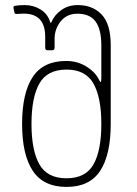

<svg xmlns="http://www.w3.org/2000/svg" viewBox="-20 -728 539 756"><path d="M67 -240Q67 -361 108.5 -424.5Q150 -488 241 -488Q285 -488 321 -465.5Q357 -443 372 -410Q375 -405 376 -405Q379 -405 379 -420V-549Q379 -612 356.5 -643Q334 -674 285 -674Q243 -674 219 -644Q195 -614 195 -575V-540Q195 -530 185 -530H168Q158 -530 158 -540V-583Q158 -680 63 -674L45 -673Q38 -673 37 -678L33 -697Q32 -703 38 -705Q55 -708 77 -708Q112 -708 140 -690.5Q168 -673 178 -640Q179 -638 180 -638.5Q181 -639 182 -640Q194 -669 221.5 -688.5Q249 -708 286 -708Q345 -708 380.5 -670.5Q416 -633 416 -550V-240Q416 -119 374.5 -55.5Q333 8 242 8Q151 8 109 -55.5Q67 -119 67 -240ZM242 -26Q317 -26 348 -80.5Q379 -135 379 -240Q379 -344 348 -399Q317 -454 242 -454Q166 -454 135 -399Q104 -344 104 -240Q104 -136 135 -81Q166 -26 242 -26Z"/></svg>

Font: Barlow GEO Extra Light
Style: Regular
Weight: 200
Designer: Jeremy Tribby
Foundry: Tribby Type
Version: Version 1.408